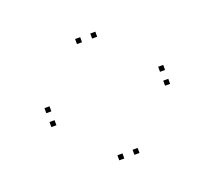

<svg xmlns="http://www.w3.org/2000/svg" viewBox="-89 -680 798 714"><g transform="rotate(-20 310.0 -323.0)"><path d="M545 -285.5V-305.5H525V-285.5ZM545 -340.5V-360.5H525V-340.5ZM95 -340.5V-360.5H75V-340.5ZM95 -285.5V-305.5H75V-285.5ZM290 -83V-103H270V-83ZM350 -83V-103H330V-83ZM350 -543V-563H330V-543ZM290 -543V-563H270V-543Z"/></g></svg>

Font: Monaspace Xenon Dots Var
Style: Regular
Weight: 400
Designer: Riley Cran and the Lettermatic Team
Version: Version 1.100 (Monaspace Xenon Dots)